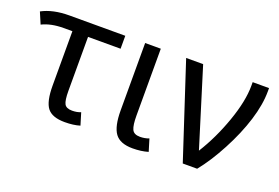

<svg xmlns="http://www.w3.org/2000/svg" viewBox="-78 -738 1422 980"><g transform="rotate(20 633.5 -248.5)"><path d="M460.9 -441.9H284.2V-148.9Q284.2 -97.2 294.2 -78.6Q304.2 -60.1 335.9 -60.1Q362.8 -60.1 382.8 -68.8L402.8 -2.9Q368.2 7.8 320.8 7.8Q252.4 7.8 225.8 -26.1Q199.2 -60.1 199.2 -147V-441.9H151.9Q83 -441.9 35.2 -418L8.8 -480Q68.8 -512.2 157.2 -512.2H460.9Z M775.9 3.9Q737.8 15.1 691.9 15.1Q623.5 15.1 596.2 -22.2Q568.8 -59.6 568.8 -147V-512.2H653.8V-148.9Q653.8 -97.2 663.8 -75.2Q673.8 -53.2 707 -53.2Q732.9 -53.2 755.9 -62Z M883.8 -512.2 1014.6 -89.8Q1072.8 -182.6 1112.8 -295.9Q1152.8 -409.2 1152.8 -492.2V-512.2H1241.7V-495.1Q1241.7 -422.9 1214.6 -335.7Q1187.5 -248.5 1138.2 -155.8Q1088.9 -63 1037.6 0H959.5L791.5 -512.2Z"/></g></svg>

Font: ClearSansRegular
Style: Regular
Weight: 400
Foundry: Intel Corporation
Version: Version 1.00